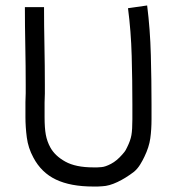

<svg xmlns="http://www.w3.org/2000/svg" viewBox="-20 -675 662 702"><path d="M321 7Q238 7 184.5 -18.5Q131 -44 102 -99Q83 -134 78 -172.5Q73 -211 73 -247V-302Q74 -318 74 -334Q74 -350 74 -366Q74 -432 72.5 -507.5Q71 -583 71 -649H141Q141 -583 142.5 -508Q144 -433 144 -366Q144 -349 144 -332.5Q144 -316 143 -300V-247Q143 -207 147.5 -182.5Q152 -158 164 -136Q181 -105 219 -84Q257 -63 321 -63Q328 -63 336 -63Q344 -63 351 -64Q365 -65 386 -76Q407 -87 427 -110Q431 -115 435 -119.5Q439 -124 445 -137Q457 -161 460.5 -181Q464 -201 464 -239V-294Q464 -380 461.5 -470.5Q459 -561 448 -645L518 -655Q529 -568 531.5 -474Q534 -380 534 -294V-239Q534 -201 529.5 -169Q525 -137 508 -102Q502 -89 492.5 -73.5Q483 -58 470 -47Q440 -24 409.5 -9.5Q379 5 354 6Q346 7 337.5 7Q329 7 321 7Z"/></svg>

Font: Syne Tactile
Style: Regular
Weight: 400
Designer: Lucas Descroix
Foundry: Bonjour Monde
Version: Version 2.100; ttfautohint (v1.8.3)